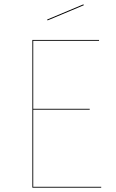

<svg xmlns="http://www.w3.org/2000/svg" viewBox="-20 -864 535 884"><path d="M436 -676H133V-363H393V-359H133V-4H446V0H129V-680H436ZM366 -840 199 -770 197 -774 364 -844Z"/></svg>

Font: FiraGO Four
Style: Regular
Weight: 100
Designer: bBox Type
Foundry: bBox Type GmbH
Version: Version 1.001